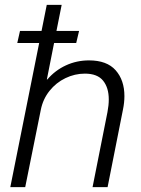

<svg xmlns="http://www.w3.org/2000/svg" viewBox="-20 -772 583 792"><path d="M141.6 -594.7H51.3L62.5 -644.5H151.4L172.9 -752H234.4L212.9 -644.5H306.2L294.4 -594.7H203.1L173.3 -444.3H175.3Q207.5 -481.9 252 -502.4Q296.4 -522.9 347.2 -522.9Q420.9 -522.9 457 -482.2Q493.2 -441.4 493.2 -375.5Q493.2 -349.1 487.3 -320.3L423.8 0H361.8L423.3 -309.6Q428.7 -337.9 428.7 -361.8Q428.7 -410.2 405.3 -439.2Q381.8 -468.3 330.1 -468.3Q288.6 -468.3 250 -449.7Q211.4 -431.2 184.3 -397.2Q157.2 -363.3 148.4 -319.3L84 0H22.5Z"/></svg>

Font: Reddit Sans Chocolate Light
Style: Italic
Weight: 300
Italic angle: -11.25°
Designer: Stephen Hutchings
Version: Version 1.013